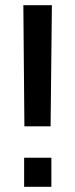

<svg xmlns="http://www.w3.org/2000/svg" viewBox="-20 -720 290 740"><path d="M74 -233 70 -700H180L175 -233ZM73 0V-112H178V0Z"/></svg>

Font: SUSE Medium
Style: Regular
Weight: 500
Designer: Rene Bieder
Foundry: SUSE
Version: Version 1.000